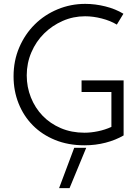

<svg xmlns="http://www.w3.org/2000/svg" viewBox="-20 -742 723 991"><path d="M618 -327V-43Q577 -19 525 -5.5Q473 8 416 8Q332 8 264.5 -19.5Q197 -47 149.5 -95Q102 -143 76 -208Q50 -273 50 -348Q50 -429 79.5 -497.5Q109 -566 159.5 -616Q210 -666 277.5 -694Q345 -722 420 -722Q471 -722 523.5 -709Q576 -696 617 -671L583 -615Q550 -635 505.5 -646.5Q461 -658 419 -658Q358 -658 303.5 -634Q249 -610 207.5 -569Q166 -528 142 -472Q118 -416 118 -353Q118 -293 139.5 -239Q161 -185 200 -144.5Q239 -104 294 -80.5Q349 -57 416 -57Q449 -57 485.5 -64.5Q522 -72 555 -87V-267H401V-327ZM425 21 339 229H285Q305 176 324 125Q343 74 363 21Z"/></svg>

Font: Josefin Sans
Style: Regular
Weight: 400
Designer: Santiago Orozco
Foundry: Typemade
Version: Version 1.0